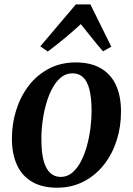

<svg xmlns="http://www.w3.org/2000/svg" viewBox="-20 -840 604 872"><path d="M324 -556.5Q391 -556.5 436.8 -530.5Q482.5 -504.5 506 -454.8Q529.5 -405 529.5 -334Q530 -266 510.2 -203.5Q490.5 -141 452.5 -92.5Q414.5 -44 360.5 -15.8Q306.5 12.5 238.5 12.5Q172.5 12.5 127 -13.5Q81.5 -39.5 58 -89Q34.5 -138.5 34 -208.5Q34 -278 53.8 -340.5Q73.5 -403 111.2 -451.8Q149 -500.5 202.8 -528.5Q256.5 -556.5 324 -556.5ZM309.5 -507Q279.5 -507 256.5 -488Q233.5 -469 216.8 -437.2Q200 -405.5 189 -366Q178 -326.5 172.8 -284.8Q167.5 -243 168 -204.5Q168 -146 178.5 -108.8Q189 -71.5 208.5 -54Q228 -36.5 255.5 -36.5Q285 -36.5 307.8 -55.5Q330.5 -74.5 347.2 -106.2Q364 -138 374.8 -177.5Q385.5 -217 390.8 -258.8Q396 -300.5 396 -339Q395.5 -397 386 -434Q376.5 -471 357.5 -489Q338.5 -507 309.5 -507ZM197 -606 163 -629.5 324.5 -820H390.5L485.5 -628L448 -607Q422.5 -635.5 397.8 -667Q373 -698.5 347 -730.5Q312.5 -698.5 274.5 -667Q236.5 -635.5 197 -606Z"/></svg>

Font: Merriweather 48pt SemiBold
Style: Italic
Weight: 600
Italic angle: -7.8°
Designer: Eben Sorkin
Foundry: Eben Sorkin
Version: Version 2.101